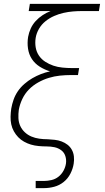

<svg xmlns="http://www.w3.org/2000/svg" viewBox="-20 -755 540 990"><path d="M164 215V178H207Q225 178 245 173.5Q265 169 281 156.5Q297 144 307 126Q317 108 320 89Q323 69 317 50Q311 31 295.5 19.5Q280 8 260.5 4Q241 0 220.5 0Q200 0 179 -2Q158 -4 139.5 -9.5Q121 -15 104 -24.5Q87 -34 74 -47.5Q61 -61 51.5 -78Q42 -95 38 -114Q34 -133 34.5 -153.5Q35 -174 38 -195Q42 -218 50 -241Q58 -264 72 -284.5Q86 -305 105.5 -322Q125 -339 146.5 -351.5Q168 -364 191 -373Q214 -382 238 -387Q209 -396 184.5 -411.5Q160 -427 144.5 -450.5Q129 -474 124.5 -504Q120 -534 125 -565Q129 -587 138.5 -608Q148 -629 164 -646.5Q180 -664 200 -677Q220 -690 241 -698H128L134 -735H496L490 -698H404Q380 -698 356 -696Q332 -694 307.5 -688.5Q283 -683 259 -672.5Q235 -662 214.5 -645.5Q194 -629 181 -606.5Q168 -584 164 -560Q160 -535 164 -511Q168 -487 181 -468Q194 -449 213.5 -436.5Q233 -424 255 -416.5Q277 -409 302 -406.5Q327 -404 352 -404H388L382 -368H346Q317 -368 288.5 -365Q260 -362 232 -353.5Q204 -345 177 -330Q150 -315 129 -293.5Q108 -272 95 -244.5Q82 -217 77 -189Q74 -168 75 -146Q76 -124 84.5 -105.5Q93 -87 108 -73Q123 -59 142 -51Q161 -43 182.5 -40Q204 -37 225 -37H226Q244 -36 262.5 -34Q281 -32 298 -25.5Q315 -19 328.5 -8.5Q342 2 350.5 17.5Q359 33 361 51.5Q363 70 360 89Q356 115 343 140.5Q330 166 308 183.5Q286 201 259.5 208Q233 215 207 215Z"/></svg>

Font: Iosevka Term Curly Extralight
Style: Italic
Weight: 200
Italic angle: -9°
Designer: Belleve Invis
Foundry: Belleve Invis
Version: Version 32.3.0